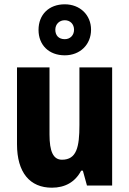

<svg xmlns="http://www.w3.org/2000/svg" viewBox="-20 -862 601 892"><path d="M281 -605C352 -605 403 -655 403 -724C403 -793 351 -842 281 -842C207 -842 159 -794 159 -723C159 -653 207 -605 281 -605ZM281 -680C252 -680 237 -698 237 -724C237 -750 256 -768 281 -768C306 -768 324 -750 324 -724C324 -698 306 -680 281 -680ZM501 -549H349V-281C349 -179 336 -120 268 -120C227 -120 210 -159 210 -237V-549H59V-192C59 -60 119 10 221 10C282 10 329 -16 357 -69H365L384 0H501Z"/></svg>

Font: Noto Sans Malayalam Condensed ExtraBold
Style: Regular
Weight: 800
Width: 3
Designer: Jelle Bosma - Monotype Design Team
Foundry: Monotype Imaging Inc.
Version: Version 2.104